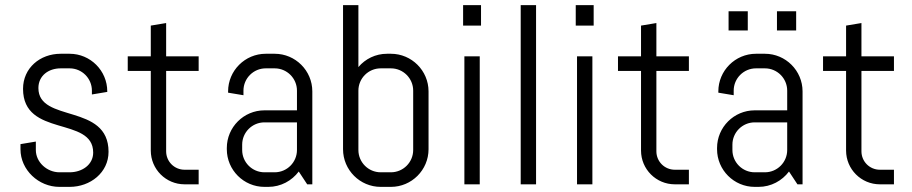

<svg xmlns="http://www.w3.org/2000/svg" viewBox="-20 -720 3562 750"><path d="M404 -127C404 -318 130 -239 130 -376C130 -424 169 -453 217 -453H252C300 -453 339 -414 339 -366V-351L399 -361V-363C399 -444 333 -510 252 -510H217C136 -510 70 -454 70 -373C70 -182 344 -267 344 -124C344 -76 300 -47 252 -47H212C164 -47 120 -86 120 -134V-167L60 -157V-137C60 -56 131 10 212 10H252C333 10 404 -46 404 -127Z M756 0V-57H701C661 -57 629 -89 629 -129C629 -169 629 -443 629 -443H756V-500H629V-630L569 -620V-500H479V-443H569C569 -443 569 -205 569 -132C569 -59 628 0 701 0Z M1200 0V-363C1200 -444 1134 -510 1053 -510H1018C937 -510 871 -444 871 -363V-358L931 -348V-366C931 -414 970 -453 1018 -453H1053C1101 -453 1140 -414 1140 -366V-289H1013C932 -289 866 -223 866 -142V-137C866 -56 932 10 1013 10H1028C1077 10 1120 -14 1147 -50L1180 0ZM1140 -134C1140 -86 1101 -47 1053 -47H1013C965 -47 926 -86 926 -134V-155C926 -203 965 -242 1013 -242H1140Z M1654 -137V-363C1654 -444 1588 -510 1507 -510H1492C1447 -510 1407 -490 1380 -458V-700H1320V-137C1320 -56 1386 10 1467 10H1507C1588 10 1654 -56 1654 -137ZM1594 -134C1594 -86 1555 -47 1507 -47H1467C1419 -47 1380 -86 1380 -134V-366C1380 -414 1419 -453 1467 -453H1507C1555 -453 1594 -414 1594 -366Z M1859 -620V-700H1789V-620ZM1854 0V-500H1794V0Z M2074 0V-700H2014V0Z M2299 -620V-700H2229V-620ZM2294 0V-500H2234V0Z M2671 0V-57H2616C2576 -57 2544 -89 2544 -129C2544 -169 2544 -443 2544 -443H2671V-500H2544V-630L2484 -620V-500H2394V-443H2484C2484 -443 2484 -205 2484 -132C2484 -59 2543 0 2616 0Z M3115 0V-363C3115 -444 3049 -510 2968 -510H2933C2852 -510 2786 -444 2786 -363V-358L2846 -348V-366C2846 -414 2885 -453 2933 -453H2968C3016 -453 3055 -414 3055 -366V-289H2928C2847 -289 2781 -223 2781 -142V-137C2781 -56 2847 10 2928 10H2943C2992 10 3035 -14 3062 -50L3095 0ZM3055 -134C3055 -86 3016 -47 2968 -47H2928C2880 -47 2841 -86 2841 -134V-155C2841 -203 2880 -242 2928 -242H3055ZM2901 -601V-676H2826V-601ZM3090 -601V-676H3015V-601Z M3472 0V-57H3417C3377 -57 3345 -89 3345 -129C3345 -169 3345 -443 3345 -443H3472V-500H3345V-630L3285 -620V-500H3195V-443H3285C3285 -443 3285 -205 3285 -132C3285 -59 3344 0 3417 0Z"/></svg>

Font: Abel
Style: Regular
Weight: 400
Designer: Matthew Desmond
Foundry: Matthew Desmond
Version: Version 1.002